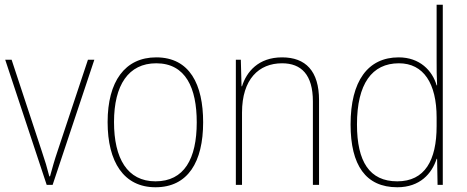

<svg xmlns="http://www.w3.org/2000/svg" viewBox="-20 -780 1970 810"><path d="M177 0H202L378 -528H351L223 -143C209 -102 201 -72 191 -36H188C179 -72 170 -102 156 -143L29 -528H2Z M837 -264C837 -423 781 -538 639 -538C507 -538 434 -436 434 -265C434 -97 502 10 636 10C773 10 837 -97 837 -264ZM461 -265C461 -421 522 -513 639 -513C764 -513 810 -408 810 -264C810 -110 757 -15 636 -15C517 -15 461 -112 461 -265Z M1170 -538C1070 -538 1020 -477 1001 -416H999L996 -528H975V0H1001V-305C1001 -446 1072 -513 1170 -513C1251 -513 1300 -465 1300 -352V0H1326V-357C1326 -481 1269 -538 1170 -538Z M1656 10C1752 10 1802 -48 1822 -110H1824L1826 0H1848V-760H1822V-526C1822 -491 1822 -457 1824 -420H1822C1804 -482 1751 -538 1662 -538C1532 -538 1459 -438 1459 -255C1459 -83 1523 10 1656 10ZM1656 -15C1539 -15 1486 -98 1486 -255C1486 -426 1549 -513 1663 -513C1767 -513 1822 -428 1822 -284V-248C1822 -103 1772 -15 1656 -15Z"/></svg>

Font: Noto Sans Gujarati SemiCondensed Thin
Style: Regular
Weight: 100
Width: 4
Designer: Jelle Bosma - Monotype Design Team, Universal Thirst
Foundry: Monotype Imaging Inc.
Version: Version 2.106